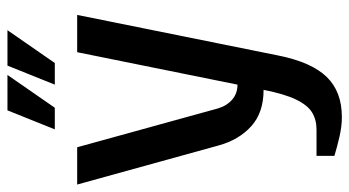

<svg xmlns="http://www.w3.org/2000/svg" viewBox="-231 -696 937 515"><g transform="rotate(-90 237.5 -438.5)"><path d="M181 10Q156 10 128 3.5Q100 -3 77 -10V-58H147Q174 -58 193.5 -70Q213 -82 228 -113Q243 -144 254 -200Q193 -200 156.5 -233Q120 -266 105 -320L0 -700H100L204 -323Q211 -299 227.5 -284.5Q244 -270 268 -270L355 -700H455L346 -160Q328 -71 288.5 -30.5Q249 10 181 10ZM268 -760 319 -887H414L326 -760ZM148 -760 199 -887H294L206 -760Z"/></g></svg>

Font: Cuprum Medium
Style: Regular
Weight: 500
Designer: Jovanny Lemonad
Foundry: Jovanny Lemonad
Version: Version 3.000